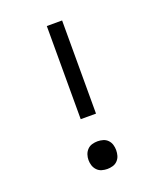

<svg xmlns="http://www.w3.org/2000/svg" viewBox="-138 -824 775 920"><g transform="rotate(-20 250.0 -363.5)"><path d="M211 -260V-735H289V-260ZM250 8Q236 8 222 4Q208 0 198 -10.5Q188 -21 183.5 -34.5Q179 -48 179 -63Q179 -77 183.5 -90.5Q188 -104 198 -114.5Q208 -125 222 -129Q236 -133 250 -133Q264 -133 278 -129Q292 -125 302 -114.5Q312 -104 316 -90.5Q320 -77 320 -63Q320 -48 316 -34.5Q312 -21 302 -10.5Q292 0 278 4Q264 8 250 8Z"/></g></svg>

Font: HulyMono
Style: Regular
Weight: 400
Monospace: yes
Designer: Belleve Invis
Foundry: Belleve Invis
Version: Version 33.2.5; ttfautohint (v1.8.4)